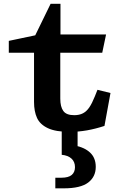

<svg xmlns="http://www.w3.org/2000/svg" viewBox="-20 -691 660 1023"><path d="M161.3 -147.9V-433.2L183.8 -410.2H26.9V-473.2L210.6 -511.9L157.7 -482.2L249.7 -670.9H302.2V-484.4L279.8 -507.5H545.2L524.8 -410.2H279.3L301.2 -433.2V-165.6Q301.2 -121.8 317.5 -99.5Q333.8 -77.2 376 -77.3Q403 -77.4 422.1 -87.4Q441.2 -97.4 455.7 -118.6Q470.2 -139.8 485 -176.7L499.3 -212.5L568.7 -195.5L536.6 -20.1Q489.7 -4.7 443.9 3.5Q398.1 11.6 351.2 11.6Q276.9 11.6 235.1 -8.1Q193.2 -27.8 177.3 -62.6Q161.3 -97.3 161.3 -147.9ZM274.8 255.9H306.8Q344.8 255.9 362.2 241.1Q379.5 226.3 379.5 199.8Q379.5 170.8 360.7 153.8Q341.8 136.8 308.9 133.8V-24H393.4V112.3L377.9 84.1Q430.5 94.2 460.4 122.4Q490.2 150.6 490.2 198.2Q490.2 250.8 449.9 281.6Q409.6 312.5 319.2 312.5H274.8Z"/></svg>

Font: Monaspace Xenon Var
Style: Regular
Weight: 400
Designer: Riley Cran and the Lettermatic Team
Version: Version 1.000 (Monaspace Xenon Var)